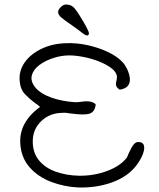

<svg xmlns="http://www.w3.org/2000/svg" viewBox="-20 -808 705 849"><path d="M326 21Q264 18 207 -3.5Q150 -25 112.5 -66.5Q75 -108 70 -169Q62 -266 157 -335Q156 -336 155 -337Q154 -338 153 -339Q149 -342 145 -345.5Q141 -349 134 -353Q111 -370 90.5 -391.5Q70 -413 67 -450Q63 -494 88.5 -531Q114 -568 162 -591.5Q210 -615 271 -617Q318 -619 366.5 -608.5Q415 -598 456.5 -578.5Q498 -559 522 -533Q532 -523 541 -505Q550 -487 553.5 -467Q557 -447 548 -432Q539 -417 513 -412H508Q496 -421 493.5 -429.5Q491 -438 495 -451Q498 -466 497 -472Q493 -492 470 -508.5Q447 -525 414.5 -537.5Q382 -550 347.5 -556.5Q313 -563 286 -563Q252 -563 216 -551.5Q180 -540 153.5 -520Q127 -500 120.5 -473.5Q114 -447 139 -418Q161 -393 207 -376.5Q253 -360 312 -356Q319 -356 326 -356.5Q333 -357 340 -358Q382 -365 402 -348L403 -344Q399 -313 376 -305.5Q353 -298 295 -306Q294 -306 293 -306Q282 -308 272.5 -309Q263 -310 255 -309Q200 -308 163.5 -273.5Q127 -239 125 -189Q123 -135 151.5 -100Q180 -65 227.5 -48.5Q275 -32 329 -31Q394 -30 452.5 -51.5Q511 -73 540 -110Q541 -111 543 -115Q545 -119 549 -130Q562 -158 571 -169Q580 -180 590 -180Q613 -181 617 -162.5Q621 -144 605 -111Q588 -79 566 -57Q527 -18 463.5 2.5Q400 23 326 21ZM351 -657Q334 -670 318 -682Q302 -694 284 -706Q268 -717 252.5 -729.5Q237 -742 237 -755Q237 -765 249 -777Q261 -789 274 -788Q296 -787 308.5 -772.5Q321 -758 333 -738Q342 -723 351 -708Q360 -693 368 -676Q376 -661 371.5 -654Q367 -647 351 -657Z"/></svg>

Font: Yuji Hentaigana Akari
Style: Regular
Weight: 400
Designer: Kataoka Yuji
Foundry: Kinuta Font Factory
Version: Version 3.002